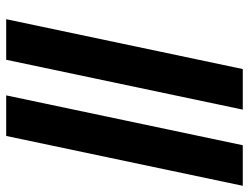

<svg xmlns="http://www.w3.org/2000/svg" viewBox="-112 -692 804 620"><g transform="rotate(90 290.0 -382.0)"><path d="M42 0H173L334 -764H203ZM288 0H419L580 -764H449Z"/></g></svg>

Font: Noto Sans SemiCondensed Black
Style: Italic
Weight: 900
Width: 4
Italic angle: -12°
Designer: Monotype Design Team
Foundry: Monotype Imaging Inc.
Version: Version 2.013